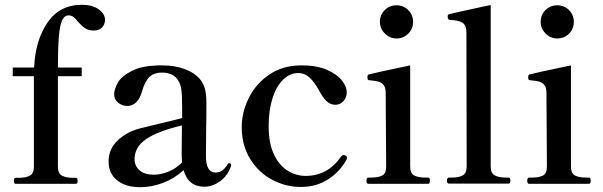

<svg xmlns="http://www.w3.org/2000/svg" viewBox="-20 -765 2511 799"><path d="M417 -683Q417 -663 404.5 -650.5Q392 -638 371 -638Q348 -638 334 -647.5Q320 -657 304 -675Q294 -688 285.5 -694.5Q277 -701 265 -701Q248 -701 238.5 -680.5Q229 -660 225 -613Q221 -566 221 -484H320V-448H221V-71Q221 -43 238 -34Q255 -25 284 -25H296Q303 -25 303 -12Q303 0 296 0H45Q38 0 38 -12Q38 -25 45 -25H57Q87 -25 104 -34Q121 -43 121 -71V-448H33V-484H122Q127 -597 177.5 -671Q228 -745 321 -745Q365 -745 391 -726Q417 -707 417 -683Z M942 -78 941 -73Q927 -33 895.5 -10.5Q864 12 831 12Q763 12 744 -57Q706 -22 658.5 -4Q611 14 564 14Q503 14 467.5 -14.5Q432 -43 432 -92Q432 -131 451.5 -159.5Q471 -188 510 -210Q533 -223 561.5 -230.5Q590 -238 646 -251Q722 -269 738 -274V-318Q738 -372 734 -396.5Q730 -421 716 -438Q695 -463 653 -463Q622 -463 603 -446Q584 -429 571 -385Q563 -355 547 -339.5Q531 -324 510 -324Q489 -324 472 -337.5Q455 -351 455 -373Q455 -392 469.5 -419.5Q484 -447 528.5 -470Q573 -493 653 -493Q708 -493 749 -477.5Q790 -462 811 -437Q828 -416 833.5 -393Q839 -370 839 -336Q839 -273 838 -236L837 -116Q837 -47 877 -47Q907 -47 927 -81Q930 -86 934 -86Q937 -86 939.5 -84Q942 -82 942 -78ZM738 -89Q736 -109 736 -121L737 -243Q636 -219 588 -186Q540 -153 540 -103Q540 -75 560.5 -56.5Q581 -38 620 -38Q650 -38 681.5 -51Q713 -64 738 -89Z M986 -236Q986 -297 1015 -356.5Q1044 -416 1100.5 -454.5Q1157 -493 1235 -493Q1298 -493 1340.5 -474.5Q1383 -456 1403 -430Q1423 -404 1423 -381Q1423 -359 1409 -344Q1395 -329 1376 -329Q1354 -329 1338.5 -344.5Q1323 -360 1308 -388Q1289 -423 1268.5 -442Q1248 -461 1221 -461Q1186 -461 1158 -433.5Q1130 -406 1114 -356Q1098 -306 1098 -240Q1098 -168 1120.5 -121.5Q1143 -75 1178 -54Q1213 -33 1252 -33Q1344 -33 1400 -114Q1405 -120 1410 -120Q1413 -120 1417 -118Q1424 -114 1424 -108Q1424 -104 1422 -101Q1395 -51 1346 -19Q1297 13 1232 13Q1169 13 1112.5 -17Q1056 -47 1021 -103.5Q986 -160 986 -236Z M1561 -674Q1561 -703 1581 -723Q1601 -743 1630 -743Q1659 -743 1679 -723Q1699 -703 1699 -674Q1699 -645 1679 -625Q1659 -605 1630 -605Q1602 -605 1581.5 -625.5Q1561 -646 1561 -674ZM1513 0Q1505 0 1505 -13Q1505 -26 1513 -26H1524Q1554 -26 1570.5 -34.5Q1587 -43 1587 -72L1585 -378Q1585 -400 1577 -410.5Q1569 -421 1556 -425Q1543 -429 1518 -431Q1512 -431 1510.5 -434.5Q1509 -438 1509 -444Q1509 -448 1510 -451Q1511 -454 1514 -455Q1526 -459 1687 -493V-72Q1687 -43 1704 -34.5Q1721 -26 1750 -26H1762Q1769 -26 1769 -13Q1769 0 1762 0Z M1848 -1Q1840 -1 1840 -13Q1840 -26 1848 -26H1860Q1889 -26 1905.5 -35Q1922 -44 1922 -72L1921 -629Q1921 -660 1904.5 -670.5Q1888 -681 1853 -682Q1843 -682 1843 -697Q1843 -704 1849 -706L1879 -713Q2008 -742 2022 -744V-72Q2022 -44 2039 -35Q2056 -26 2085 -26H2097Q2104 -26 2104 -13Q2104 -1 2097 -1Z M2230 -674Q2230 -703 2250 -723Q2270 -743 2299 -743Q2328 -743 2348 -723Q2368 -703 2368 -674Q2368 -645 2348 -625Q2328 -605 2299 -605Q2271 -605 2250.5 -625.5Q2230 -646 2230 -674ZM2182 0Q2174 0 2174 -13Q2174 -26 2182 -26H2193Q2223 -26 2239.5 -34.5Q2256 -43 2256 -72L2254 -378Q2254 -400 2246 -410.5Q2238 -421 2225 -425Q2212 -429 2187 -431Q2181 -431 2179.5 -434.5Q2178 -438 2178 -444Q2178 -448 2179 -451Q2180 -454 2183 -455Q2195 -459 2356 -493V-72Q2356 -43 2373 -34.5Q2390 -26 2419 -26H2431Q2438 -26 2438 -13Q2438 0 2431 0Z"/></svg>

Font: Shippori Mincho SemiBold
Style: Regular
Weight: 600
Designer: FONTDASU
Foundry: FONTDASU / Google Inc. / but / Adobe
Version: Version 3.110; ttfautohint (v1.8.3)